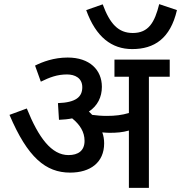

<svg xmlns="http://www.w3.org/2000/svg" viewBox="-20 -911 878 931"><path d="M838 -862 752 -891C730 -802 700 -751 624 -751C554 -751 513 -795 478 -890L398 -862C445 -731 522 -673 621 -673C728 -673 806 -724 838 -862ZM485 -216C485 -235 482 -253 476 -269C488 -268 500 -267 511 -267C545 -267 574 -269 605 -278V0H702V-539H803V-622H535V-539H605V-363C571 -353 539 -349 498 -349C472 -349 449 -351 427 -354C422 -359 417 -365 411 -370C453 -398 474 -440 474 -490C474 -572 415 -632 308 -632C241 -632 186 -611 150 -593L178 -515C221 -536 257 -550 305 -550C343 -550 379 -533 379 -488C379 -441 348 -414 261 -411L266 -330C289 -331 311 -333 330 -337C367 -307 390 -272 390 -228C390 -180 359 -159 312 -159C230 -159 167 -243 110 -385L26 -354C114 -147 202 -74 320 -74C418 -74 485 -123 485 -216Z"/></svg>

Font: Noto Sans Devanagari UI Medium
Style: Regular
Weight: 500
Designer: Jelle Bosma - Monotype Design Team
Foundry: Monotype Imaging Inc.
Version: Version 2.004